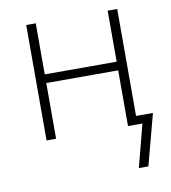

<svg xmlns="http://www.w3.org/2000/svg" viewBox="-80 -590 761 852"><g transform="rotate(-10 300.0 -164.0)"><path d="M520 192H477L527 0H462V-251H138V0H95V-520H138V-290H462V-520H505V-38H581Z"/></g></svg>

Font: Iosevka Aile Extralight
Style: Regular
Weight: 200
Designer: Belleve Invis
Foundry: Belleve Invis
Version: Version 31.1.0; ttfautohint (v1.8.4)